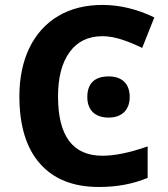

<svg xmlns="http://www.w3.org/2000/svg" viewBox="-20 -744 677 774"><path d="M393.1 -598.1C445.3 -598.1 500 -576.2 553.2 -550.8L602.1 -673.8C532.2 -707.5 462.4 -724.1 393.1 -724.1C325.2 -724.1 265.6 -709.5 215.3 -679.7C113.8 -620.1 58.1 -504.4 58.1 -356C58.1 -238.3 85.4 -147.9 140.6 -85C195.8 -22 274.9 9.8 378.9 9.8C451.2 9.8 516.6 -2.4 575.2 -26.9V-153.8C503.9 -128.9 443.4 -116.2 393.1 -116.2C273.4 -116.2 213.9 -195.8 213.9 -355C213.9 -431.6 229.5 -491.2 260.7 -534.2C292 -576.7 335.9 -598.1 393.1 -598.1ZM332 -353C332 -299.8 363.3 -270 418 -270C470.7 -270 502.9 -300.3 502.9 -353C502.9 -406.2 472.2 -436 418 -436C361.8 -436 332 -407.7 332 -353Z"/></svg>

Font: Noto Reveo Sans
Style: Bold
Weight: 700
Designer: Monotype Design team
Foundry: Monotype Imaging Inc.
Version: Version 1.04